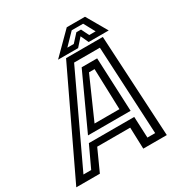

<svg xmlns="http://www.w3.org/2000/svg" viewBox="-242 -1003 1092 1149"><g transform="rotate(-30 304.0 -429.0)"><path d="M-47 0 286.5 -700H540.5L578.5 0H416L411 -148H183L116 0ZM28.5 -45H82L150.5 -191.5H464L470.5 -45H524L493 -653H315ZM169 -234 340 -606H447L463.5 -234ZM238.5 -276H410.5L401.5 -558H363ZM382.5 -858H508.5L590.5 -716H452L427 -770L379 -716H240.5ZM399 -827.5 324.5 -750.5H369L417.5 -803.5H449.5L475.5 -750.5H520L478 -827.5Z"/></g></svg>

Font: Tourney Thin Medium
Style: Italic
Weight: 500
Italic angle: -12°
Version: Version 1.015